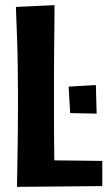

<svg xmlns="http://www.w3.org/2000/svg" viewBox="-20 -723 418 747"><path d="M46 4Q46 4 46.5 -26.5Q47 -57 48 -107.5Q49 -158 49.5 -220Q50 -282 50 -345Q50 -409 49 -471.5Q48 -534 46 -584.5Q44 -635 43 -665.5Q42 -696 42 -696L192 -703Q192 -703 192 -677.5Q192 -652 191.5 -610Q191 -568 190.5 -519.5Q190 -471 190 -424.5Q190 -378 190 -343Q190 -308 190 -263.5Q190 -219 190.5 -173Q191 -127 191.5 -88.5Q192 -50 192 -26.5Q192 -3 192 -3ZM46 4 114 -100 378 -97V1ZM356 -281 253 -283 247 -386 353 -392Z"/></svg>

Font: Truculenta Black
Style: Regular
Weight: 900
Version: Version 1.002